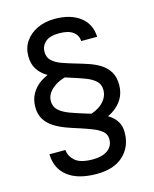

<svg xmlns="http://www.w3.org/2000/svg" viewBox="-128 -874 839 1044"><g transform="rotate(-15 292.0 -352.0)"><path d="M286 85Q181 85 123.5 40.5Q66 -4 64 -85H154Q156 -51 185.5 -24Q215 3 286 3Q339 3 369.5 -19Q400 -41 400 -81Q400 -108 380 -125Q360 -142 328 -154.5Q296 -167 259 -179Q223 -190 187.5 -203Q152 -216 122 -235Q92 -254 74 -282.5Q56 -311 56 -352Q56 -396 75.5 -429Q95 -462 128 -484Q161 -506 203 -516L292 -472Q259 -472 225 -457.5Q191 -443 168.5 -418Q146 -393 146 -362Q146 -330 168 -310Q190 -290 225 -277Q260 -264 299 -252Q334 -242 367.5 -229.5Q401 -217 429 -200Q457 -183 473.5 -157.5Q490 -132 490 -95Q490 -15 437 35Q384 85 286 85ZM358 -178 309 -230Q375 -245 406.5 -276.5Q438 -308 438 -347Q438 -379 417.5 -398Q397 -417 363 -430Q329 -443 290 -455Q255 -466 219.5 -479Q184 -492 155 -511Q126 -530 108.5 -558.5Q91 -587 91 -630Q91 -677 115.5 -712.5Q140 -748 183 -768.5Q226 -789 281 -789Q370 -789 423.5 -748.5Q477 -708 480 -635H390Q389 -667 363 -687Q337 -707 284 -707Q231 -707 206.5 -684.5Q182 -662 182 -630Q182 -598 202.5 -579Q223 -560 257 -548Q291 -536 329 -525Q364 -515 399.5 -503Q435 -491 464 -472.5Q493 -454 510.5 -425Q528 -396 528 -352Q528 -307 507 -272.5Q486 -238 448 -214.5Q410 -191 358 -178Z"/></g></svg>

Font: SVN-Sora Variable
Style: Regular
Weight: 400
Designer: Jonathan Barnbrook, Julián Moncada
Foundry: Barnbrook Fonts
Version: Version 2.000 - Viet hoa boi STYLEno.1 Fonts